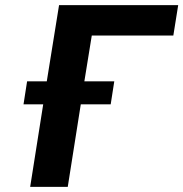

<svg xmlns="http://www.w3.org/2000/svg" viewBox="-20 -731 717 751"><path d="M72 -323H149L98 0H245L296 -323H413L427 -413H310L339 -592H658L677 -711H211L163 -413H86Z"/></svg>

Font: Asimov Pro
Style: BdObl
Weight: 700
Designer: Google
Version: Version 2.000980; 2014